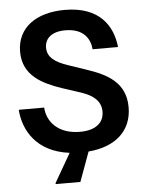

<svg xmlns="http://www.w3.org/2000/svg" viewBox="-56 -707 691 903"><g transform="rotate(-5 289.5 -256.0)"><path d="M286.7 150 337.5 10.8C466.7 0 543.3 -70 543.3 -180.8C543.3 -300 453.3 -342.5 361.7 -373.3L275.8 -402.5C219.2 -421.7 180.8 -445.8 180.8 -493.3C180.8 -536.7 214.2 -566.7 277.5 -566.7C363.3 -566.7 394.2 -517.5 398.3 -466.7H518.3C508.3 -565 450 -662.5 283.3 -662.5C150 -662.5 57.5 -599.2 57.5 -484.2C57.5 -370.8 149.2 -327.5 240 -296.7L326.7 -268.3C381.7 -250 419.2 -221.7 419.2 -170.8C419.2 -118.3 380 -85 305.8 -85C200.8 -85 150.8 -148.3 147.5 -213.3H27.5C34.2 -115.8 93.3 -10 248.3 9.2L170 145V150Z"/></g></svg>

Font: Familjen Grotesk SemiBold
Style: Regular
Weight: 600
Designer: Anders Wikstroem, Jonas Baeckman, Matilda Gysing, Kristian Moeller
Foundry: Familjen STHLM AB
Version: Version 2.000